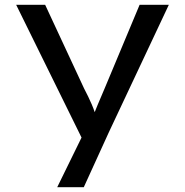

<svg xmlns="http://www.w3.org/2000/svg" viewBox="-20 -545 766 795"><path d="M217 230 337 -15 338 66 47 -525H167L328 -179Q346 -145 360 -112.5Q374 -80 380 -52L359 -48Q370 -76 384 -110Q398 -144 415 -183L558 -525H679L431 2L327 230Z"/></svg>

Font: Lexend Exa
Style: Regular
Weight: 400
Designer: Bonnie Shaver-Troup, Thomas Jockin
Foundry: Lexend
Version: Version 1.007